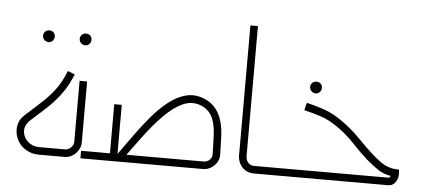

<svg xmlns="http://www.w3.org/2000/svg" viewBox="-46 -719 1802 814"><g transform="rotate(5 855.5 -312.0)"><path d="M143 -479Q132 -479 124.5 -486.5Q117 -494 117 -504Q117 -515 124.5 -522Q132 -529 142 -529Q153 -529 160 -522Q167 -515 167 -505Q167 -494 160 -486.5Q153 -479 143 -479ZM299 -479Q288 -479 280.5 -486.5Q273 -494 273 -504Q273 -515 280.5 -522Q288 -529 298 -529Q309 -529 316 -522Q323 -515 323 -505Q323 -494 316 -486.5Q309 -479 299 -479Z M142 0Q121 0 103 -7.5Q85 -15 71 -27Q54 -43 45.5 -66.5Q37 -90 41.5 -115.5Q46 -141 68 -161Q104 -194 133.5 -220.5Q163 -247 188.5 -279.5Q214 -312 235 -364L265 -352Q248 -310 228 -280.5Q208 -251 186 -227.5Q164 -204 140 -183Q116 -162 90 -138Q69 -115 72 -90.5Q75 -66 93 -50Q113 -32 142 -32H252Q266 -32 277 -43Q288 -54 288 -68V-327H320V-68Q320 -50 310.5 -34.5Q301 -19 286 -9.5Q271 0 252 0Z M443 -22V-241H475V-22ZM320 0V-32H477V0ZM468 0V-32H840Q857 -32 867.5 -42.5Q878 -53 877 -67L875 -135Q874 -175 866.5 -201.5Q859 -228 844.5 -244Q830 -260 809 -268Q770 -283 731 -265Q692 -247 653 -207.5Q614 -168 575 -116Q536 -64 498 -11L473 -29Q503 -71 534.5 -115Q566 -159 599.5 -198.5Q633 -238 668.5 -266Q704 -294 742 -304Q780 -314 820 -298Q863 -281 884.5 -240Q906 -199 907 -135L909 -69Q910 -50 900.5 -34.5Q891 -19 875.5 -9.5Q860 0 840 0Z M1155 0H1135V-32H1155ZM1145 0H1058Q1036 0 1020.5 -10.5Q1005 -21 997 -37Q989 -53 989 -70V-624H1021V-70Q1021 -55 1030.5 -43.5Q1040 -32 1058 -32H1145Z M1290 -361Q1279 -361 1271.5 -368.5Q1264 -376 1264 -386Q1264 -397 1271.5 -404Q1279 -411 1289 -411Q1300 -411 1307 -404Q1314 -397 1314 -387Q1314 -376 1307 -368.5Q1300 -361 1290 -361Z M1145 0V-32H1628Q1630 -32 1632.5 -34Q1635 -36 1637 -40Q1606 -45 1580.5 -62.5Q1555 -80 1533 -99Q1500 -128 1466 -164.5Q1432 -201 1394 -227Q1355 -255 1317 -267Q1279 -279 1248 -286L1256 -318Q1287 -311 1328 -297.5Q1369 -284 1412 -253Q1453 -224 1488.5 -187.5Q1524 -151 1555 -123Q1575 -106 1591.5 -94Q1608 -82 1627 -76Q1646 -70 1670 -70L1671 -55Q1672 -46 1669.5 -36.5Q1667 -27 1662 -18.5Q1657 -10 1648.5 -5Q1640 0 1628 0Z"/></g></svg>

Font: Mada ExtraLight
Style: Regular
Weight: 250
Designer: Khaled Hosny
Version: Version 1.5